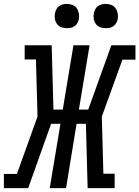

<svg xmlns="http://www.w3.org/2000/svg" viewBox="-54 -968 717 988"><path d="M-34 0V-73H33L139 -368L131 -662H73V-735H212L221 -404H269L324 -735H407L352 -404H400L519 -735H643V-661H576L470 -368L478 -74H536V0H397L388 -331H340L286 0H202L257 -331H209L91 0ZM490 -823Q475 -823 461.5 -828Q448 -833 439.5 -844.5Q431 -856 428.5 -870.5Q426 -885 429 -900Q431 -910 436 -920Q441 -930 450 -936.5Q459 -943 469.5 -945.5Q480 -948 490 -948Q505 -948 519 -942.5Q533 -937 541 -925.5Q549 -914 551.5 -899.5Q554 -885 552 -870Q550 -860 544.5 -850Q539 -840 530 -833.5Q521 -827 510.5 -825Q500 -823 490 -823ZM290 -823Q275 -823 261.5 -828Q248 -833 239.5 -844.5Q231 -856 228.5 -870.5Q226 -885 229 -900Q231 -910 236 -920Q241 -930 250 -936.5Q259 -943 269.5 -945.5Q280 -948 290 -948Q305 -948 319 -942.5Q333 -937 341 -925.5Q349 -914 351.5 -899.5Q354 -885 352 -870Q350 -860 344.5 -850Q339 -840 330 -833.5Q321 -827 310.5 -825Q300 -823 290 -823Z"/></svg>

Font: Iosevka Curly Slab Extended
Style: Italic
Weight: 400
Width: 7
Italic angle: -9°
Monospace: yes
Designer: Belleve Invis
Foundry: Belleve Invis
Version: Version 11.1.0; ttfautohint (v1.8.3)